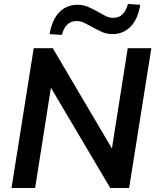

<svg xmlns="http://www.w3.org/2000/svg" viewBox="-20 -948 787 968"><path d="M38 0 150 -705H246L564 -166H539L624 -705H743L631 0H536L217 -539H242L157 0ZM292 -772 230 -776Q238 -824 257 -857Q276 -890 305 -907Q334 -924 371 -924Q400 -924 426 -912.5Q452 -901 475 -888Q495 -876 513.5 -867Q532 -858 551 -858Q580 -858 598 -876Q616 -894 625 -928L687 -924Q676 -853 639 -814.5Q602 -776 547 -776Q517 -776 491.5 -788Q466 -800 443 -813Q423 -824 404.5 -833Q386 -842 367 -842Q338 -842 319.5 -824.5Q301 -807 292 -772Z"/></svg>

Font: Nunito Sans 12pt ExtraLight 12pt
Style: Bold Italic
Weight: 700
Italic angle: -9°
Version: Version 3.101;gftools[0.9.27]